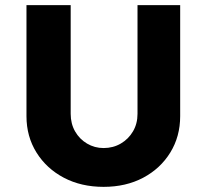

<svg xmlns="http://www.w3.org/2000/svg" viewBox="-20 -721 804 747"><path d="M383 6Q296 6 228.5 -29.5Q161 -65 122 -127.5Q83 -190 83 -269V-701H255V-278Q255 -240 272 -210Q289 -180 318.5 -162.5Q348 -145 383 -145Q420 -145 450 -162.5Q480 -180 497.5 -210Q515 -240 515 -278V-701H681V-269Q681 -190 642.5 -127.5Q604 -65 537 -29.5Q470 6 383 6Z"/></svg>

Font: Readex Pro
Style: Bold
Weight: 700
Designer: Bonnie Shaver-Troup, Thomas Jockin
Foundry: Lexend
Version: Version 1.203; ttfautohint (v1.8.3)